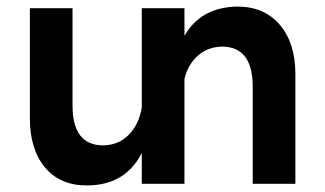

<svg xmlns="http://www.w3.org/2000/svg" viewBox="-20 -560 990 585"><path d="M703 -540Q785 -540 832.5 -484.5Q880 -429 880 -334V0H750V-296Q750 -418 656 -418Q613 -417 583 -390.5Q553 -364 542 -320V0H412V-94Q362 5 244 5Q163 5 117 -50Q71 -105 71 -200V-535H201V-238Q201 -117 295 -117Q342 -118 373 -150Q404 -182 412 -233V-535H542V-451Q592 -538 703 -540Z"/></svg>

Font: Montserrat arm Medium
Style: Regular
Weight: 500
Designer: Julieta Ulanovsky
Foundry: Julieta Ulanovsky
Version: Version 6.000;PS 006.000;hotconv 1.0.88;makeotf.lib2.5.64775